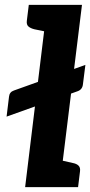

<svg xmlns="http://www.w3.org/2000/svg" viewBox="-20 -767 370 787"><path d="M7 -289 17 -371Q19 -390 37 -396L330 -501L320 -422Q318 -400 298 -393ZM83 0 174 -747H316L224 0ZM202 0 229 -110 278 -99Q294 -96 302 -88Q310 -80 308 -65L300 0ZM196 -747 170 -637 121 -647Q105 -651 96.5 -658.5Q88 -666 90 -682L98 -747Z"/></svg>

Font: Aleo ExtraBold
Style: Italic
Weight: 800
Italic angle: -7°
Designer: Alessio Laiso
Foundry: Alessio Laiso
Version: Version 2.001;gftools[0.9.29]